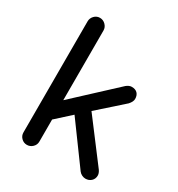

<svg xmlns="http://www.w3.org/2000/svg" viewBox="-173 -831 878 949"><g transform="rotate(30 266.0 -356.5)"><path d="M76.2 -39.1V-672.9Q76.2 -691.4 89.4 -705.1Q102.5 -718.8 121.1 -718.8Q139.6 -718.8 153.3 -705.1Q167 -691.4 167 -672.9V-275.4L397.5 -489.3Q413.1 -502 427.7 -502Q449.2 -502 460.4 -490.2Q471.7 -478.5 471.7 -458Q471.7 -442.4 455.1 -423.8L314.5 -298.8L491.2 -65.4Q501 -50.8 501 -38.1Q501 -18.6 487.8 -6.3Q474.6 5.9 455.1 5.9Q445.3 5.9 435.1 1Q424.8 -3.9 418 -12.7L251 -241.2L167 -165V-39.1Q167 -20.5 153.3 -7.3Q139.6 5.9 121.1 5.9Q102.5 5.9 89.4 -7.3Q76.2 -20.5 76.2 -39.1Z"/></g></svg>

Font: jf-openhuninn-2.0
Style: Regular
Weight: 400
Designer: [Kosugi Maru]
Designed by MOTOYA      

[Varela Round]
Joe Prince (Latin component); Avraham Cornfeld (Hebrew component)
Foundry: justfont CO.,LTD.
Version: 2.0